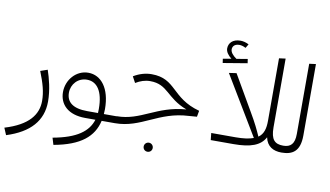

<svg xmlns="http://www.w3.org/2000/svg" viewBox="-126 -1059 2661 1546"><g transform="rotate(10 1204.5 -286.0)"><path d="M-3 247C187 187 283 79 283 -78C283 -173 258 -265 236 -330L178 -310C215 -217 235 -149 235 -74C235 37 166 132 -27 190Z M863 -29 848 -57H743C744 -70 745 -84 745 -98C745 -267 668 -363 563 -363C464 -363 388 -275 388 -175C388 -74 460 0 600 0H684C653 99 563 167 369 202L386 258C604 219 705 132 735 0H843ZM436 -178C436 -247 488 -306 562 -306C644 -306 696 -235 696 -91C696 -79 696 -68 695 -57H607C488 -57 436 -102 436 -178Z M1067 -440C1020 -440 970 -427 920 -397L947 -347C985 -370 1023 -383 1065 -383C1212 -383 1220 -273 1391 -209C1149 -191 1044 -58 848 -58L823 -29L843 0C1058 0 1172 -149 1420 -161L1485 -166L1494 -216C1258 -280 1270 -440 1067 -440ZM1141 107C1120 107 1104 124 1104 144C1104 165 1120 181 1141 181C1162 181 1178 165 1178 144C1178 124 1162 107 1141 107Z M1807 -695 1717 -680C1685 -702 1666 -726 1666 -749C1666 -771 1680 -795 1722 -795C1736 -795 1753 -791 1774 -780L1793 -812C1770 -824 1746 -830 1725 -830C1660 -830 1629 -793 1629 -750C1629 -724 1647 -697 1677 -674L1609 -662L1614 -628L1812 -661ZM2209 -57C2140 -57 2107 -88 2107 -189V-751L2054 -744V-233C2054 -170 2042 -123 2000 -94C1976 -148 1955 -194 1902 -284L1738 -567L1677 -558L1966 -77C1931 -64 1884 -57 1820 -57H1621L1627 0H1813C1952 0 2032 -29 2070 -101C2085 -28 2138 0 2204 0L2224 -29Z M2204 0C2292 0 2355 -33 2355 -166V-750L2301 -743V-169C2301 -88 2270 -57 2209 -57L2184 -29Z"/></g></svg>

Font: FiraGO Light
Style: Regular
Weight: 300
Designer: bBox Type
Foundry: bBox Type GmbH
Version: Version 1.001;PS 001.001;hotconv 1.0.88;makeotf.lib2.5.64775